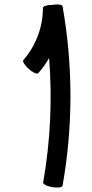

<svg xmlns="http://www.w3.org/2000/svg" viewBox="-20 -836 420 872"><path d="M154 -504C173 -525 189 -548 203 -573C218 -384 209 -194 176 -8C174 0 193 10 218 14C242 18 263 15 264 8C312 -262 312 -538 264 -808C263 -815 243 -818 219 -814C195 -814 175 -808 175 -800C175 -713 143 -629 86 -563C81 -557 92 -539 111 -523C129 -506 149 -498 154 -504Z"/></svg>

Font: Nupuram
Style: Regular
Weight: 400
Designer: Santhosh Thottingal (santhosh.thottingal@gmail.com)
Foundry: SMC
Version: Version 1.000